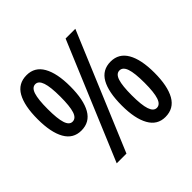

<svg xmlns="http://www.w3.org/2000/svg" viewBox="-179 -959 1102 1102"><g transform="rotate(-45 372.5 -408.0)"><path d="M173 -327Q107 -327 74 -385.5Q41 -444 41 -551Q41 -659 73.5 -717Q106 -775 175 -775Q241 -775 274 -716.5Q307 -658 307 -552Q307 -443 274 -385Q241 -327 173 -327ZM183 -51 482 -765H561L262 -51ZM173 -399Q201 -399 213 -436Q225 -473 225 -551Q225 -629 212.5 -666Q200 -703 174 -703Q147 -703 135 -666Q123 -629 123 -551Q123 -473 135 -436Q147 -399 173 -399ZM569 -41Q504 -41 471 -100Q438 -159 438 -265Q438 -374 470.5 -431.5Q503 -489 571 -489Q637 -489 670.5 -431Q704 -373 704 -266Q704 -158 671 -99.5Q638 -41 569 -41ZM571 -113Q598 -113 610.5 -150Q623 -187 623 -265Q623 -344 610.5 -380.5Q598 -417 571 -417Q544 -417 532 -380Q520 -343 520 -266Q520 -187 532.5 -150Q545 -113 571 -113Z"/></g></svg>

Font: Noto Sans Tamil UI Condensed Medium
Style: Regular
Weight: 500
Width: 3
Designer: Jelle Bosma - Monotype Design Team
Foundry: Monotype Imaging Inc.
Version: Version 2.004; ttfautohint (v1.8.4.7-5d5b)